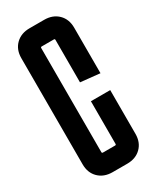

<svg xmlns="http://www.w3.org/2000/svg" viewBox="-184 -759 668 818"><g transform="rotate(-30 150.0 -350.0)"><path d="M280 -304V-89Q280 -47 254 -21.5Q228 4 186 4H114Q72 4 46 -21.5Q20 -47 20 -89V-611Q20 -653 46 -678.5Q72 -704 114 -704H186Q228 -704 254 -678.5Q280 -653 280 -611V-387L185 -397V-606Q185 -611 180 -611H120Q115 -611 115 -606V-94Q115 -89 120 -89H180Q185 -89 185 -94V-304Z"/></g></svg>

Font: Karantina
Style: Regular
Weight: 400
Designer: Rony Koch
Foundry: Rony Koch
Version: Version 1.000; ttfautohint (v1.8.3)